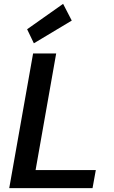

<svg xmlns="http://www.w3.org/2000/svg" viewBox="-20 -978 595 998"><path d="M28 0 152 -700H272L165 -94H478L461 0ZM156 -753 121 -826 308 -958 353 -871Z"/></svg>

Font: DM Sans 11pt SemiBold
Style: Italic
Weight: 600
Italic angle: -10°
Version: Version 4.004;gftools[0.9.30]